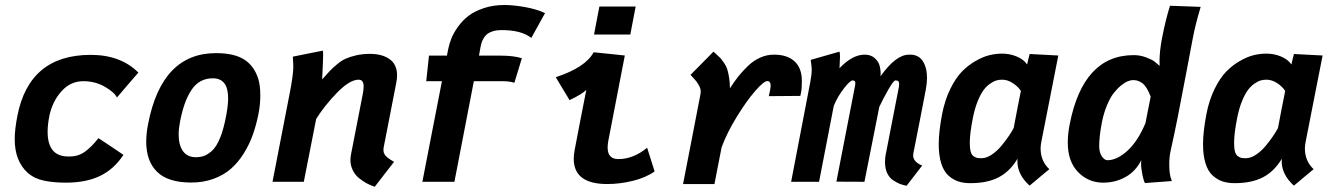

<svg xmlns="http://www.w3.org/2000/svg" viewBox="-20 -712 5216 752"><path d="M173.3 -257.8Q166.5 -224.1 166.5 -196.3Q166.5 -99.1 247.1 -99.1H252.9Q286.6 -99.1 312.5 -117.7Q338.4 -136.2 365.7 -170.9Q382.3 -160.2 414.8 -138.4Q447.3 -116.7 463.4 -105.5Q427.7 -50.3 372.8 -23.4Q317.9 3.4 238.3 3.4Q189.9 3.4 152.3 -4.4Q114.7 -12.2 87.9 -35.6Q37.6 -82 37.6 -167Q37.6 -204.6 47.9 -257.3Q94.2 -497.1 335.4 -497.1Q452.6 -497.1 522 -427.7Q507.8 -411.6 479.7 -378.9Q451.7 -346.2 438 -330.1Q428.7 -350.1 390.9 -372.1Q353 -394 306.6 -394Q255.9 -394 220.5 -354.2Q185.1 -314.5 173.3 -257.8Z M809.6 -120.6Q846.7 -154.8 865.7 -258.8Q866.2 -260.3 866.7 -262.7Q867.2 -265.1 867.2 -266.6Q873.5 -302.2 873.5 -327.6Q873.5 -405.3 813.5 -405.3Q761.2 -405.3 731 -361.3Q700.7 -317.4 685.1 -235.4Q679.7 -207 679.7 -185.1Q679.7 -143.6 696.8 -119.9Q713.9 -96.2 747.6 -96.2Q767.1 -96.7 780.3 -101.8Q793.5 -106.9 809.6 -120.6ZM728 2.9Q638.2 2.9 595.5 -38.8Q552.7 -80.6 552.7 -156.7Q552.7 -189.5 560.1 -226.6Q613.8 -503.9 825.7 -503.9Q896 -503.9 935.1 -479.7Q974.1 -455.6 990.7 -405.8Q999.5 -379.4 999.5 -339.4Q999.5 -300.8 992.2 -265.1Q983.4 -221.2 970 -183.6Q956.5 -146 934.6 -110.8Q912.6 -75.7 884.5 -51Q856.4 -26.4 816.7 -11.7Q776.9 2.9 729 2.9Z M1241.7 -400.9Q1260.3 -421.9 1270.8 -433.1Q1281.2 -444.3 1299.6 -459.7Q1317.9 -475.1 1334.5 -482.4Q1351.1 -489.7 1375.5 -495.4Q1399.9 -501 1428.7 -501Q1477.1 -501 1506.1 -480.2Q1535.2 -459.5 1535.2 -416.5Q1535.2 -403.3 1532.2 -388.7Q1523.9 -346.2 1507.6 -262.2Q1491.2 -178.2 1482.9 -135.7Q1481.9 -131.8 1481.9 -125.5Q1481.9 -121.6 1482.4 -117.9Q1482.9 -114.3 1484.6 -111.1Q1486.3 -107.9 1487.5 -105.5Q1488.8 -103 1492.2 -100.1Q1495.6 -97.2 1497.1 -95.5Q1498.5 -93.8 1503.2 -90.8Q1507.8 -87.9 1509.3 -86.7Q1510.7 -85.4 1516.4 -82.3Q1522 -79.1 1523.4 -78.1Q1510.7 -62 1485.6 -29.5Q1460.4 2.9 1447.8 19.5Q1430.7 13.7 1416 5.9Q1401.4 -2 1386 -14.4Q1370.6 -26.9 1361.6 -45.4Q1352.5 -64 1352.5 -85.9Q1352.5 -95.2 1355 -108.4L1400.4 -341.3Q1404.3 -360.8 1404.3 -373Q1404.3 -399.9 1384.8 -399.9Q1350.1 -399.9 1301.3 -350.1Q1252.4 -300.3 1218.3 -246.1L1169.9 0H1047.4Q1058.6 -57.6 1080.8 -172.6Q1103 -287.6 1114.3 -344.7Q1128.9 -419.9 1128.9 -451.2Q1128.9 -459 1127 -490.2Q1146.5 -494.1 1185.8 -502Q1225.1 -509.8 1244.6 -513.7Q1245.6 -508.8 1245.6 -496.6Q1245.6 -475.1 1241.7 -400.9Z M2061 -563.5Q2022 -594.2 1944.8 -594.2Q1926.3 -594.2 1912.1 -590.1Q1897.9 -585.9 1889.6 -579.8Q1881.3 -573.7 1875.5 -564.2Q1869.6 -554.7 1866.9 -547.1Q1864.3 -539.6 1862.3 -528.8L1856 -494.1H1939.9Q1992.2 -494.1 2023.9 -483.9Q2019 -467.8 2009.3 -435.8Q1999.5 -403.8 1994.6 -387.7Q1976.6 -394 1948.2 -394H1835.9L1759.8 0H1634.3Q1647 -65.9 1672.6 -197.3Q1698.2 -328.6 1710.9 -394H1649.4Q1651.4 -410.6 1654.8 -444.1Q1658.2 -477.5 1660.2 -494.1H1730.5Q1734.4 -514.2 1735.4 -519.5Q1739.7 -541 1748.3 -562.3Q1756.8 -583.5 1774.2 -607.7Q1791.5 -631.8 1814.9 -649.9Q1838.4 -668 1875 -680.2Q1911.6 -692.4 1955.6 -692.4Q1991.2 -692.4 2037.4 -684.1Q2083.5 -675.8 2114.7 -660.6Q2106 -644.5 2087.9 -612.1Q2069.8 -579.6 2061 -563.5Z M2327.6 -686.5H2469.7L2448.7 -576.7H2306.6ZM2305.2 -507.3Q2325.7 -504.9 2366.5 -501Q2407.2 -497.1 2427.2 -494.6L2362.3 -159.2Q2359.9 -145.5 2359.9 -134.3Q2359.9 -88.9 2401.9 -88.9Q2460.4 -88.9 2514.6 -133.3Q2519.5 -117.7 2529.3 -86.9Q2539.1 -56.2 2543.9 -40.5Q2509.3 -16.1 2458.5 -3.7Q2407.7 8.8 2358.4 8.8Q2227.1 8.8 2227.1 -90.3Q2227.1 -105.5 2231 -126Q2238.3 -165 2253.4 -242.9Q2268.6 -320.8 2276.4 -359.9Q2259.8 -343.3 2210.9 -319.8Q2201.7 -334.5 2183.6 -364.7Q2165.5 -395 2156.7 -409.7Q2272.5 -447.3 2305.2 -507.3Z M2838.9 -366.2Q2856 -392.6 2871.6 -412.4Q2887.2 -432.1 2909.2 -453.4Q2931.2 -474.6 2957.3 -486.3Q2983.4 -498 3011.2 -498Q3063.5 -498 3092 -471.7Q3120.6 -445.3 3120.6 -395.5Q3120.6 -365.2 3117.7 -351.1L3114.7 -336.4Q3094.2 -335.9 3053 -335.9Q3011.7 -335.9 2991.2 -335.4Q2998.5 -367.2 2998.5 -375Q2998.5 -394.5 2985.4 -394.5Q2971.7 -394.5 2937.5 -355.2Q2903.3 -315.9 2865 -253.4Q2826.7 -190.9 2806.2 -134.8L2778.3 8.8H2655.3Q2666.5 -49.8 2689.5 -167.2Q2712.4 -284.7 2723.6 -343.8Q2724.6 -349.6 2724.6 -353Q2724.6 -364.3 2718 -376.5Q2711.4 -388.7 2705.6 -395.5Q2699.7 -402.3 2684.6 -418.9Q2699.7 -434.1 2729.7 -464.4Q2759.8 -494.6 2774.4 -509.8Q2776.4 -507.8 2787.4 -498Q2798.3 -488.3 2802.5 -483.6Q2806.6 -479 2815.4 -466.3Q2824.2 -453.6 2828.1 -441.7Q2832 -429.7 2835.4 -409.7Q2838.9 -389.6 2838.9 -366.2Z M3530.8 15.6Q3516.1 12.7 3504.6 8.3Q3493.2 3.9 3478.3 -5.9Q3463.4 -15.6 3454.8 -33.9Q3446.3 -52.2 3446.3 -77.6Q3446.3 -94.2 3449.7 -111.3L3450.2 -111.8V-112.3Q3458.5 -155.3 3475.3 -241.5Q3492.2 -327.6 3500.5 -370.6Q3501.5 -375.5 3501.5 -383.3Q3501.5 -391.1 3498.3 -394Q3495.1 -397 3486.8 -397Q3479.5 -397 3458 -358.9Q3436.5 -320.8 3423.8 -293Q3414.1 -244.1 3394.8 -146.5Q3375.5 -48.8 3365.7 0Q3347.7 0 3311 -0.2Q3274.4 -0.5 3255.9 -0.5Q3268.1 -62.5 3292 -186.3Q3315.9 -310.1 3328.1 -371.6Q3330.1 -379.9 3330.1 -387.2Q3330.1 -397 3319.3 -397Q3309.6 -397 3284.9 -365.2Q3260.3 -333.5 3245.6 -297.4Q3235.8 -247.6 3216.8 -148.7Q3197.8 -49.8 3188 0H3078.6Q3091.3 -65.4 3116.2 -196Q3141.1 -326.7 3153.8 -391.6Q3159.2 -419.9 3159.2 -439Q3159.2 -451.2 3155.3 -477.5L3268.1 -509.8Q3270 -502.4 3270 -490.2Q3270 -482.4 3269 -466.6Q3268.1 -450.7 3268.1 -444.8Q3318.4 -498 3366.7 -498Q3389.6 -498 3404.5 -485.6Q3419.4 -473.1 3424.3 -457.3Q3429.2 -441.4 3429.2 -422.4Q3429.2 -420.9 3429 -417.7Q3428.7 -414.6 3428.7 -413.1Q3488.8 -498 3540.5 -498H3544.4Q3577.6 -498 3594.2 -472.7Q3610.8 -447.3 3610.8 -406.7Q3610.8 -386.7 3606 -360.8Q3598.1 -319.3 3581.8 -235.6Q3565.4 -151.9 3557.1 -110.4Q3556.6 -107.9 3556.6 -103Q3556.6 -78.1 3591.8 -63.5Q3581.5 -50.3 3561.3 -23.9Q3541 2.4 3530.8 15.6Z M3790.5 -250.5Q3778.3 -189.5 3778.3 -151.9Q3778.3 -130.9 3782 -117.9Q3785.6 -105 3793.5 -99.9Q3801.3 -94.7 3807.4 -93.5Q3813.5 -92.3 3824.7 -92.3Q3843.3 -92.3 3864.5 -106.4Q3885.7 -120.6 3902.8 -141.6Q3919.9 -162.6 3931.6 -179.9Q3943.4 -197.3 3950.2 -210.4Q3954.6 -234.9 3964.1 -283.4Q3973.6 -332 3978.5 -356Q3966.8 -373.5 3946.5 -386.7Q3926.3 -399.9 3904.8 -399.9Q3893.6 -399.9 3882.8 -397Q3872.1 -394 3858.2 -384.5Q3844.2 -375 3832.5 -359.4Q3820.8 -343.8 3809.3 -315.7Q3797.9 -287.6 3790.5 -250.5ZM4058.1 -154.3Q4055.7 -140.6 4055.7 -130.4Q4055.7 -81.5 4089.8 -49.3Q4076.7 -38.6 4051 -17.1Q4025.4 4.4 4012.7 15.1Q3964.8 -27.8 3964.8 -80.6Q3964.8 -86.9 3965.3 -90.3Q3935.5 -40.5 3891.4 -17.6Q3847.2 5.4 3780.8 5.4Q3753.9 5.4 3733.2 -1.5Q3712.4 -8.3 3694.3 -24.7Q3676.3 -41 3666.5 -72Q3656.7 -103 3656.7 -147.5Q3656.7 -195.8 3669.9 -265.1Q3680.7 -320.3 3701.9 -363.5Q3723.1 -406.7 3747.8 -431.9Q3772.5 -457 3801.8 -473.6Q3831.1 -490.2 3856 -496.1Q3880.9 -502 3904.3 -502Q3935.1 -502 3962.2 -490.7Q3989.3 -479.5 4002.9 -459.5Q4004.4 -466.3 4007.6 -480Q4010.7 -493.7 4012.7 -500.5L4125 -494.6Q4113.8 -438 4091.6 -324.5Q4069.3 -210.9 4058.1 -154.3Z M4295.9 -233.4Q4285.2 -178.2 4285.2 -140.1Q4285.2 -115.2 4295.4 -99.9Q4305.7 -84.5 4317.9 -84.5Q4354.5 -84.5 4395.3 -121.1Q4436 -157.7 4466.3 -229.5L4486.8 -333.5Q4482.4 -344.2 4479.5 -350.8Q4476.6 -357.4 4470.2 -367.7Q4463.9 -377.9 4457.3 -383.8Q4450.7 -389.6 4440.4 -394Q4430.2 -398.4 4418 -398.4Q4409.2 -398.4 4397.5 -393.8Q4385.7 -389.2 4370.8 -377.2Q4356 -365.2 4342 -347.4Q4328.1 -329.6 4315.7 -299.8Q4303.2 -270 4295.9 -233.4ZM4169.4 -224.1Q4222.2 -496.1 4420.4 -496.1Q4445.8 -496.1 4468.8 -487.3Q4491.7 -478.5 4500.2 -472.2Q4508.8 -465.8 4522 -454.1Q4521.5 -460.9 4521.5 -473.6Q4521.5 -510.7 4531.2 -562.5Q4545.9 -637.2 4562.5 -689.5L4682.6 -685.1Q4661.6 -614.3 4652.3 -564.9Q4647.5 -540 4627 -431.2Q4606.4 -322.3 4592.8 -253.4Q4579.1 -184.6 4566.9 -130.4Q4566.4 -128.4 4565.7 -124.5Q4564.9 -120.6 4564.5 -118.7Q4559.6 -97.7 4559.6 -66.4Q4559.6 -25.9 4569.8 -2.9Q4552.2 -1.5 4517.3 1Q4482.4 3.4 4464.8 4.9Q4460 -0.5 4454.6 -26.6Q4449.2 -52.7 4449.2 -72.3Q4449.2 -78.1 4450.2 -85Q4428.2 -41 4388.4 -18.8Q4348.6 3.4 4300.8 3.4Q4242.7 3.4 4202.4 -38.1Q4162.1 -79.6 4162.1 -153.8Q4162.1 -186 4169.4 -224.1Z M4825.7 -250.5Q4813.5 -189.5 4813.5 -151.9Q4813.5 -130.9 4817.1 -117.9Q4820.8 -105 4828.6 -99.9Q4836.4 -94.7 4842.5 -93.5Q4848.6 -92.3 4859.9 -92.3Q4878.4 -92.3 4899.7 -106.4Q4920.9 -120.6 4938 -141.6Q4955.1 -162.6 4966.8 -179.9Q4978.5 -197.3 4985.4 -210.4Q4989.7 -234.9 4999.3 -283.4Q5008.8 -332 5013.7 -356Q5002 -373.5 4981.7 -386.7Q4961.4 -399.9 4939.9 -399.9Q4928.7 -399.9 4918 -397Q4907.2 -394 4893.3 -384.5Q4879.4 -375 4867.7 -359.4Q4856 -343.8 4844.5 -315.7Q4833 -287.6 4825.7 -250.5ZM5093.3 -154.3Q5090.8 -140.6 5090.8 -130.4Q5090.8 -81.5 5125 -49.3Q5111.8 -38.6 5086.2 -17.1Q5060.5 4.4 5047.9 15.1Q5000 -27.8 5000 -80.6Q5000 -86.9 5000.5 -90.3Q4970.7 -40.5 4926.5 -17.6Q4882.3 5.4 4815.9 5.4Q4789.1 5.4 4768.3 -1.5Q4747.6 -8.3 4729.5 -24.7Q4711.4 -41 4701.7 -72Q4691.9 -103 4691.9 -147.5Q4691.9 -195.8 4705.1 -265.1Q4715.8 -320.3 4737.1 -363.5Q4758.3 -406.7 4783 -431.9Q4807.6 -457 4836.9 -473.6Q4866.2 -490.2 4891.1 -496.1Q4916 -502 4939.5 -502Q4970.2 -502 4997.3 -490.7Q5024.4 -479.5 5038.1 -459.5Q5039.6 -466.3 5042.7 -480Q5045.9 -493.7 5047.9 -500.5L5160.2 -494.6Q5148.9 -438 5126.7 -324.5Q5104.5 -210.9 5093.3 -154.3Z"/></svg>

Font: Fantasque Sans Mono
Style: Bold Italic
Weight: 700
Italic angle: -11°
Monospace: yes
Designer: Jany Belluz
Version: Version 1.7.1